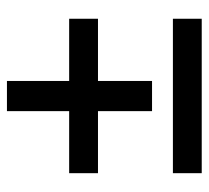

<svg xmlns="http://www.w3.org/2000/svg" viewBox="-44 -557 601 553"><g transform="rotate(-90 256.5 -280.5)"><path d="M34.2 0V-83H479V0ZM212.9 -143.1V-298.8H34.2V-381.8H212.9V-561H299.8V-381.8H479V-298.8H299.8V-143.1Z"/></g></svg>

Font: SourceSansPro-Semibold
Style: Regular
Weight: 600
Designer: Paul D. Hunt
Foundry: Adobe Systems Incorporated
Version: Version 2.020;PS 2.0;hotconv 1.0.86;makeotf.lib2.5.63406